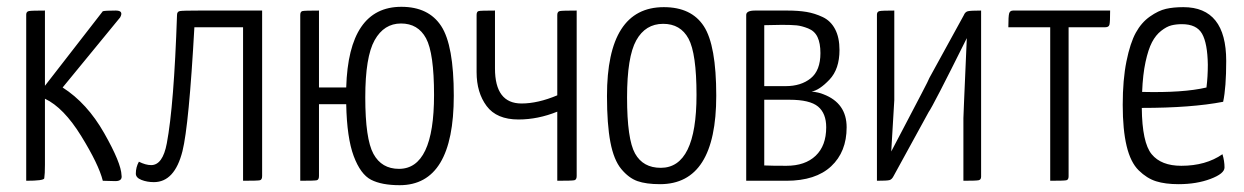

<svg xmlns="http://www.w3.org/2000/svg" viewBox="-20 -531 3654 564"><path d="M57 -488Q57 -497 65 -498.5Q73 -500 112 -500V-279L282 -498Q289 -500 320 -500Q344 -500 333 -480L164 -274Q236 -228 286 -140Q336 -52 337 -16Q340 1 319 1Q313 1 299.5 0.5Q286 0 282 0Q270 -48 218.5 -131.5Q167 -215 112 -241V-47Q112 -20 110 -7Q108 0 57 0Z M432 4Q412 4 395.5 -2.5Q379 -9 379 -21Q379 -40 388 -56Q408 -46 424 -46Q458 -46 470 -110Q491 -221 500 -487Q500 -497 508.5 -498.5Q517 -500 565 -500Q582 -500 593 -500H750V-14Q750 -3 743.5 -1.5Q737 0 694 0V-451H551Q535 -163 516 -87Q493 4 432 4Z M1154 13Q1101 13 1070 -3Q1039 -19 1019 -72.5Q999 -126 997 -225H917V-14Q917 -3 910.5 -1.5Q904 0 862 0V-487Q862 -497 868.5 -498.5Q875 -500 917 -500V-274H997Q1004 -511 1159 -511Q1239 -511 1276 -454.5Q1313 -398 1313 -250Q1313 13 1154 13ZM1053 -245Q1053 -123 1077 -79Q1101 -35 1152 -35Q1255 -35 1255 -252Q1255 -375 1231.5 -418.5Q1208 -462 1158 -462Q1108 -462 1080.5 -413Q1053 -364 1053 -245Z M1674 -14Q1674 -3 1667 -1.5Q1660 0 1617 0V-203Q1560 -180 1503 -180Q1439 -180 1409.5 -219.5Q1380 -259 1380 -319V-487Q1380 -497 1386 -498.5Q1392 -500 1434 -500V-330Q1434 -227 1512 -227Q1560 -227 1617 -251V-487Q1617 -497 1624.5 -498.5Q1632 -500 1674 -500Z M1763 -249Q1763 -510 1930 -510Q2011 -510 2047.5 -454Q2084 -398 2084 -250Q2084 10 1919 10Q1878 10 1852.5 1Q1827 -8 1805 -34.5Q1783 -61 1773 -113.5Q1763 -166 1763 -249ZM1822 -245Q1822 -122 1845.5 -80Q1869 -38 1921 -38Q2026 -38 2026 -252Q2026 -374 2002.5 -417.5Q1979 -461 1928 -461Q1876 -461 1849 -412.5Q1822 -364 1822 -245Z M2172 -487Q2172 -500 2198 -500H2293Q2325 -500 2349 -496Q2373 -492 2396.5 -481Q2420 -470 2433 -445.5Q2446 -421 2446 -384Q2446 -328 2416.5 -297Q2387 -266 2364 -262Q2385 -260 2399 -254Q2467 -228 2467 -157Q2467 -85 2421.5 -42.5Q2376 0 2290 0H2172ZM2225 -278H2288Q2333 -278 2361.5 -301Q2390 -324 2390 -375Q2390 -404 2381.5 -422Q2373 -440 2354 -447.5Q2335 -455 2320 -456.5Q2305 -458 2277 -458L2225 -457ZM2225 -45Q2245 -44 2290 -44Q2345 -44 2376 -73.5Q2407 -103 2407 -157Q2407 -198 2383 -218Q2359 -238 2299 -238H2225Z M2811 -486Q2815 -496 2823 -498Q2831 -500 2862 -500V-12Q2862 -3 2854.5 -1.5Q2847 0 2810 0V-184Q2810 -189 2812 -235Q2814 -281 2816.5 -338.5Q2819 -396 2820 -419Q2720 -218 2708 -202L2605 -14Q2600 -4 2593 -2Q2586 0 2556 0V-488Q2556 -497 2564 -498.5Q2572 -500 2607 -500V-237Q2607 -230 2598 -86Q2607 -103 2635.5 -157.5Q2664 -212 2686.5 -255Q2709 -298 2710 -302Z M3119 -451V-13Q3119 -3 3112.5 -1.5Q3106 0 3065 0V-451H2942Q2942 -484 2944.5 -492Q2947 -500 2956 -500H3241Q3241 -466 3239 -458.5Q3237 -451 3227 -451Z M3450 -44Q3522 -44 3571 -78Q3577 -58 3577 -39Q3577 -21 3536 -5.5Q3495 10 3442 10Q3403 10 3376 1.5Q3349 -7 3325 -30.5Q3301 -54 3289.5 -102Q3278 -150 3278 -223Q3278 -297 3289 -351Q3300 -405 3316.5 -435Q3333 -465 3358 -482.5Q3383 -500 3405 -505Q3427 -510 3456 -510Q3582 -510 3582 -352Q3582 -274 3573 -232Q3480 -214 3334 -214Q3335 -112 3363 -78Q3391 -44 3450 -44ZM3452 -460Q3435 -460 3421 -456.5Q3407 -453 3391 -440.5Q3375 -428 3364 -407Q3353 -386 3345 -349Q3337 -312 3335 -261Q3456 -258 3524 -274Q3528 -306 3528 -341Q3527 -404 3511 -432Q3495 -460 3452 -460Z"/></svg>

Font: Yanone Kaffeesatz Light
Style: Regular
Weight: 300
Designer: Yanone (Cyrillic: Daniel Pouzeot)
Foundry: Yanone
Version: Version 1.003;PS 001.003;hotconv 1.0.88;makeotf.lib2.5.64775